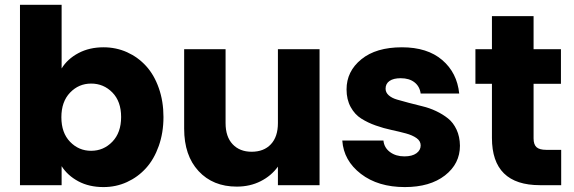

<svg xmlns="http://www.w3.org/2000/svg" viewBox="-20 -760 2356 788"><path d="M232.9 -479Q256.8 -518.1 301.8 -542Q346.7 -565.9 404.8 -565.9Q456.5 -565.9 501.5 -545.7Q546.4 -525.4 579.6 -489Q612.8 -452.6 631.8 -398.4Q650.9 -344.2 650.9 -279.8Q650.9 -215.3 631.6 -160.9Q612.3 -106.4 579.1 -69.8Q545.9 -33.2 501 -12.7Q456.1 7.8 404.8 7.8Q345.7 7.8 301.5 -15.9Q257.3 -39.6 232.9 -78.1V0H62V-740.2H232.9ZM354 -417Q303.2 -417 267.6 -379.9Q231.9 -342.8 231.9 -278.8Q231.9 -214.8 267.6 -178Q303.2 -141.1 354 -141.1Q405.3 -141.1 441.2 -178.5Q477.1 -215.8 477.1 -279.8Q477.1 -343.8 441.2 -380.4Q405.3 -417 354 -417Z M1291.5 -558.1V0H1120.6V-76.2Q1093.8 -38.6 1050 -16.4Q1006.3 5.9 951.7 5.9Q854 5.9 794.9 -57.9Q735.8 -121.6 735.8 -231.9V-558.1H905.8V-254.9Q905.8 -198.7 934.8 -168Q963.9 -137.2 1012.7 -137.2Q1063 -137.2 1091.8 -168Q1120.6 -198.7 1120.6 -254.9V-558.1Z M1867.7 -162.1Q1867.7 -87.9 1806.2 -40Q1744.6 7.8 1641.6 7.8Q1531.7 7.8 1461.2 -46.4Q1390.6 -100.6 1384.8 -183.1H1553.7Q1556.6 -153.8 1580.6 -136Q1604.5 -118.2 1639.6 -118.2Q1671.4 -118.2 1689 -130.9Q1706.5 -143.6 1706.5 -163.1Q1706.5 -181.2 1689.7 -193.1Q1672.9 -205.1 1646 -212.4Q1619.1 -219.7 1586.9 -226.6Q1554.7 -233.4 1522.2 -244.9Q1489.7 -256.3 1462.9 -273.2Q1436 -290 1419.2 -320.8Q1402.3 -351.6 1402.3 -393.1Q1402.3 -467.3 1462.9 -516.6Q1523.4 -565.9 1629.4 -565.9Q1733.9 -565.9 1794.9 -513.7Q1856 -461.4 1864.7 -376H1706.5Q1702.6 -405.3 1681.2 -422.1Q1659.7 -439 1624.5 -439Q1594.7 -439 1578.6 -427.7Q1562.5 -416.5 1562.5 -396Q1562.5 -380.4 1575.4 -368.9Q1588.4 -357.4 1609.6 -351.3Q1630.9 -345.2 1658.2 -337.9Q1685.5 -330.6 1714.1 -323.7Q1742.7 -316.9 1770 -304Q1797.4 -291 1818.8 -273.9Q1840.3 -256.8 1853.8 -228Q1867.2 -199.2 1867.7 -162.1Z M1999 -193.8V-416H1931.2V-558.1H1999V-693.8H2169.9V-558.1H2282.2V-416H2169.9V-191.9Q2169.9 -167 2181.9 -156Q2193.8 -145 2222.2 -145H2283.2V0H2196.3Q1999 0 1999 -193.8Z"/></svg>

Font: SVN-Poppins
Style: Bold
Weight: 700
Designer: Ninad Kale (Devanagari), Jonny Pinhorn (Latin)
Foundry: Indian Type Foundry
Version: Version 3.200;PS 1.000;hotconv 16.6.54;makeotf.lib2.5.65590